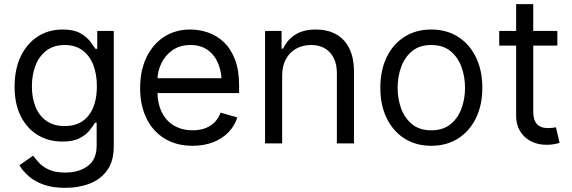

<svg xmlns="http://www.w3.org/2000/svg" viewBox="-20 -696 2775 932"><path d="M296.9 215.8Q236.3 215.8 192.6 200.4Q148.9 185.1 120.1 159.9Q91.3 134.8 74.2 106.4L140.6 59.6Q151.9 74.7 169.4 94Q187 113.3 217.3 127.4Q247.6 141.6 296.9 141.6Q362.8 141.6 406 109.9Q449.2 78.1 449.2 9.8V-100.6H441.4Q432.6 -85.9 415.8 -64.2Q398.9 -42.5 367.4 -25.6Q335.9 -8.8 282.2 -8.8Q216.3 -8.8 164.1 -40Q111.8 -71.3 81.3 -130.9Q50.8 -190.4 50.8 -275.4Q50.8 -359.4 80.3 -421.6Q109.9 -483.9 162.6 -518.3Q215.3 -552.7 284.2 -552.7Q337.4 -552.7 368.9 -535.2Q400.4 -517.6 417.2 -495.4Q434.1 -473.1 443.4 -459H452.1V-545.9H532.2V15.6Q532.2 85.9 500.7 130.1Q469.2 174.3 415.8 195.1Q362.3 215.8 296.9 215.8ZM293.9 -84Q369.6 -84 409.9 -135.3Q450.2 -186.5 450.2 -277.3Q450.2 -336.4 432.6 -381.3Q415 -426.3 380.1 -451.9Q345.2 -477.5 293.9 -477.5Q240.7 -477.5 205.3 -450.4Q169.9 -423.3 152.3 -377.9Q134.8 -332.5 134.8 -277.3Q134.8 -220.7 152.6 -177Q170.4 -133.3 206.1 -108.6Q241.7 -84 293.9 -84Z M915 11.7Q836.4 11.7 779.1 -23.4Q721.7 -58.6 690.9 -121.8Q660.2 -185.1 660.2 -268.6Q660.2 -352.5 690.4 -416.5Q720.7 -480.5 775.6 -516.6Q830.6 -552.7 904.3 -552.7Q946.8 -552.7 988.8 -538.6Q1030.8 -524.4 1065.2 -492.7Q1099.6 -460.9 1120.1 -408.7Q1140.6 -356.4 1140.6 -280.3V-244.1H719.7V-316.4H1095.2L1056.6 -289.1Q1056.6 -343.8 1039.6 -386.2Q1022.5 -428.7 988.5 -453.1Q954.6 -477.5 904.3 -477.5Q854 -477.5 818.1 -452.9Q782.2 -428.2 763.2 -388.7Q744.1 -349.1 744.1 -303.7V-255.9Q744.1 -193.8 765.6 -150.9Q787.1 -107.9 825.7 -85.7Q864.3 -63.5 915 -63.5Q947.8 -63.5 974.6 -73Q1001.5 -82.5 1021 -101.8Q1040.5 -121.1 1050.8 -149.4L1131.8 -126Q1119.1 -85 1089.1 -54Q1059.1 -22.9 1014.6 -5.6Q970.2 11.7 915 11.7Z M1349.6 -328.1V0H1266.6V-545.9H1346.7V-460H1354.5Q1373.5 -502 1412.6 -527.3Q1451.7 -552.7 1513.7 -552.7Q1568.8 -552.7 1610.4 -530.3Q1651.9 -507.8 1675 -462.2Q1698.2 -416.5 1698.2 -346.7V0H1615.2V-340.8Q1615.2 -404.8 1581.5 -441.2Q1547.9 -477.5 1489.7 -477.5Q1449.7 -477.5 1418 -460Q1386.2 -442.4 1367.9 -409.2Q1349.6 -376 1349.6 -328.1Z M2073.2 11.7Q1999.5 11.7 1943.8 -23.4Q1888.2 -58.6 1857.2 -122.1Q1826.2 -185.5 1826.2 -269.5Q1826.2 -355 1857.2 -418.7Q1888.2 -482.4 1943.8 -517.6Q1999.5 -552.7 2073.2 -552.7Q2147.5 -552.7 2203.1 -517.6Q2258.8 -482.4 2290 -418.7Q2321.3 -355 2321.3 -269.5Q2321.3 -185.5 2290 -122.1Q2258.8 -58.6 2203.1 -23.4Q2147.5 11.7 2073.2 11.7ZM2073.2 -63.5Q2129.9 -63.5 2166 -92.3Q2202.1 -121.1 2219.7 -168.2Q2237.3 -215.3 2237.3 -269.5Q2237.3 -324.7 2219.7 -372.1Q2202.1 -419.4 2166 -448.5Q2129.9 -477.5 2073.2 -477.5Q2017.1 -477.5 1981.2 -448.5Q1945.3 -419.4 1927.7 -372.1Q1910.2 -324.7 1910.2 -269.5Q1910.2 -215.3 1927.7 -168.2Q1945.3 -121.1 1981.2 -92.3Q2017.1 -63.5 2073.2 -63.5Z M2685.5 -545.9V-474.6H2403.3V-545.9ZM2485.4 -675.8H2568.4V-156.2Q2568.4 -113.8 2585.9 -94Q2603.5 -74.2 2641.6 -74.2Q2649.9 -74.2 2658.9 -75.2Q2668 -76.2 2678.7 -78.1L2696.3 -2.9Q2684.6 1.5 2667.7 4.2Q2650.9 6.8 2633.8 6.8Q2567.9 6.8 2526.6 -32.2Q2485.4 -71.3 2485.4 -133.8Z"/></svg>

Font: GitLab Sans
Style: Regular
Weight: 400
Designer: Rasmus Andersson
Foundry: Modifications by GitLab B.V., manufactured by rsms
Version: Version 4.000;git-c8fb6b7